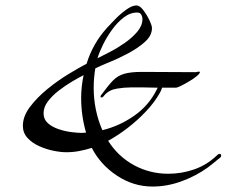

<svg xmlns="http://www.w3.org/2000/svg" viewBox="-20 -558 832 705"><path d="M540 127Q470 127 409.5 87Q349 47 317 -15Q295 -8 271.5 -3.5Q248 1 224 1Q203 1 176 -4.5Q149 -10 123.5 -21.5Q98 -33 81 -51.5Q64 -70 64 -96Q64 -131 90 -165.5Q116 -200 154 -231Q192 -262 231.5 -286Q271 -310 298 -324Q320 -397 373 -456Q384 -468 403 -487.5Q422 -507 443.5 -522.5Q465 -538 481 -538Q493 -538 506 -521Q519 -504 528.5 -484Q538 -464 538 -455Q538 -428 513.5 -405.5Q489 -383 454 -364Q419 -345 384.5 -331Q350 -317 330 -307Q324 -271 324 -235Q324 -195 332 -155.5Q340 -116 356 -80Q418 -95 472 -132.5Q526 -170 555 -228L559 -236Q534 -237 509 -237Q484 -237 459 -237Q436 -237 408.5 -232.5Q381 -228 364 -209Q363 -207 359.5 -203.5Q356 -200 352 -200Q349 -200 349 -203Q349 -207 353 -211Q377 -244 394.5 -262Q412 -280 436 -287Q460 -294 501 -294Q551 -294 600 -293.5Q649 -293 698 -293Q700 -293 703.5 -294Q707 -295 710 -295Q714 -295 714 -293Q714 -288 702.5 -278.5Q691 -269 675 -259.5Q659 -250 645 -243Q631 -236 625 -236H575Q574 -232 572 -227Q570 -222 567 -217Q548 -183 516.5 -149.5Q485 -116 448.5 -88Q412 -60 377 -41Q414 17 472 48.5Q530 80 598 80Q647 80 693 64Q739 48 775 14Q777 12 780 9.5Q783 7 786 7Q792 7 792 13Q792 18 789 20.5Q786 23 783 25Q773 33 763.5 41Q754 49 743 57Q700 88 647 107.5Q594 127 540 127ZM338 -344Q356 -353 384 -367.5Q412 -382 439 -401Q466 -420 484.5 -442Q503 -464 503 -488Q503 -497 498.5 -504.5Q494 -512 484 -512Q458 -512 434.5 -494Q411 -476 391.5 -449Q372 -422 358 -393.5Q344 -365 338 -344ZM281 -70Q285 -70 288.5 -70.5Q292 -71 296 -71Q278 -133 278 -198Q278 -240 287 -282Q269 -273 244.5 -258.5Q220 -244 196 -225.5Q172 -207 156 -186Q140 -165 140 -142Q140 -120 155.5 -106Q171 -92 194.5 -84Q218 -76 241.5 -73Q265 -70 281 -70Z"/></svg>

Font: My Soul
Style: Regular
Weight: 400
Designer: Robert E. Leuschke
Foundry: Robert E. Leuschke
Version: Version 1.010; ttfautohint (v1.8.4.7-5d5b)